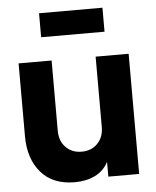

<svg xmlns="http://www.w3.org/2000/svg" viewBox="-54 -810 708 869"><g transform="rotate(-5 299.5 -376.0)"><path d="M251 12Q303 12 343 -7.5Q383 -27 404 -67V0H544V-546H394V-227Q394 -180 366 -151.5Q338 -123 294 -123Q250 -123 222 -151.5Q194 -180 194 -227V-546H44V-215Q44 -113 97.5 -50.5Q151 12 251 12ZM156 -655H444V-764H156Z"/></g></svg>

Font: Plus Jakarta Sans ExtraBold
Style: Regular
Weight: 800
Designer: Gumpita Rahayu
Foundry: Tokotype
Version: Version 2.004; ttfautohint (v1.8.3)